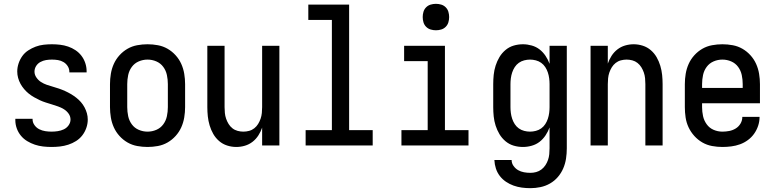

<svg xmlns="http://www.w3.org/2000/svg" viewBox="-20 -759 4040 1002"><path d="M249 8Q227 8 205 5.5Q183 3 162 -4Q141 -11 122 -22.5Q103 -34 89 -51Q75 -68 67.5 -89Q60 -110 60 -132V-139H150V-136Q150 -120 160 -106Q170 -92 185 -84.5Q200 -77 216.5 -74.5Q233 -72 249 -72Q265 -72 281.5 -74.5Q298 -77 313 -84Q328 -91 338 -105Q348 -119 348 -135Q348 -152 338 -166Q328 -180 313.5 -189Q299 -198 283 -203.5Q267 -209 251 -214Q235 -219 219 -224Q203 -229 188 -236Q173 -243 158 -251.5Q143 -260 130 -270.5Q117 -281 106 -294Q95 -307 87 -321.5Q79 -336 74.5 -352.5Q70 -369 70 -386Q70 -407 77 -428Q84 -449 96.5 -466.5Q109 -484 127.5 -496Q146 -508 166 -515.5Q186 -523 207.5 -525.5Q229 -528 251 -528Q272 -528 293.5 -525.5Q315 -523 335.5 -516Q356 -509 374 -497Q392 -485 405 -468Q418 -451 425 -430Q432 -409 432 -388V-381H342V-384Q342 -400 333.5 -413.5Q325 -427 311.5 -435Q298 -443 282.5 -445.5Q267 -448 251 -448Q235 -448 220 -445.5Q205 -443 191 -435.5Q177 -428 168.5 -414.5Q160 -401 160 -385Q160 -369 170 -354.5Q180 -340 194 -331Q208 -322 224 -316.5Q240 -311 256 -306.5Q272 -302 288 -296.5Q304 -291 319.5 -284Q335 -277 349.5 -268.5Q364 -260 377.5 -249.5Q391 -239 402 -226.5Q413 -214 421 -199Q429 -184 433.5 -168Q438 -152 438 -135Q438 -113 430.5 -91.5Q423 -70 409.5 -52.5Q396 -35 377 -23Q358 -11 336.5 -4Q315 3 293 5.5Q271 8 249 8Z M750 8Q723 8 696 3Q669 -2 645.5 -15.5Q622 -29 603.5 -49.5Q585 -70 574 -94.5Q563 -119 558.5 -146Q554 -173 554 -200V-320Q554 -347 558.5 -374Q563 -401 574 -425.5Q585 -450 603.5 -470.5Q622 -491 645.5 -504.5Q669 -518 696 -523Q723 -528 750 -528Q777 -528 804 -523Q831 -518 854.5 -504.5Q878 -491 896.5 -470.5Q915 -450 926 -425.5Q937 -401 941.5 -374Q946 -347 946 -320V-200Q946 -173 941.5 -146Q937 -119 926 -94.5Q915 -70 896.5 -49.5Q878 -29 854.5 -15.5Q831 -2 804 3Q777 8 750 8ZM750 -72Q774 -72 796 -81.5Q818 -91 832 -110Q846 -129 851 -152.5Q856 -176 856 -200V-320Q856 -344 851 -367.5Q846 -391 832 -410Q818 -429 796 -438.5Q774 -448 750 -448Q726 -448 704 -438.5Q682 -429 668 -410Q654 -391 649 -367.5Q644 -344 644 -320V-200Q644 -176 649 -152.5Q654 -129 668 -110Q682 -91 704 -81.5Q726 -72 750 -72Z M1213 8Q1189 8 1165.5 0.5Q1142 -7 1123.5 -23Q1105 -39 1093 -60Q1081 -81 1074 -104.5Q1067 -128 1064.5 -152Q1062 -176 1062 -200V-520H1152V-200Q1152 -185 1153.5 -169.5Q1155 -154 1160 -139.5Q1165 -125 1173 -112Q1181 -99 1193 -89.5Q1205 -80 1220 -76Q1235 -72 1250 -72Q1265 -72 1280 -76Q1295 -80 1307 -89.5Q1319 -99 1327 -112Q1335 -125 1340 -139.5Q1345 -154 1346.5 -169.5Q1348 -185 1348 -200V-520H1438V0H1348V-93Q1341 -72 1328.5 -52.5Q1316 -33 1298 -19Q1280 -5 1258 1.5Q1236 8 1213 8Z M1575 0V-80H1712V-655H1589V-735H1802V-80H1925V0Z M2075 0V-80H2212V-440H2089V-520H2302V-80H2425V0ZM2255 -601Q2241 -601 2227.5 -605Q2214 -609 2204 -619Q2194 -629 2190 -642.5Q2186 -656 2186 -670Q2186 -684 2190 -697.5Q2194 -711 2204 -721Q2214 -731 2227.5 -735Q2241 -739 2255 -739Q2269 -739 2282.5 -735Q2296 -731 2306 -721Q2316 -711 2320 -697.5Q2324 -684 2324 -670Q2324 -656 2320 -642.5Q2316 -629 2306 -619Q2296 -609 2282.5 -605Q2269 -601 2255 -601Z M2748 223Q2725 223 2703 220Q2681 217 2660 209.5Q2639 202 2620.5 189.5Q2602 177 2588.5 159.5Q2575 142 2568 120.5Q2561 99 2560 76H2650Q2650 93 2660 107Q2670 121 2684 129Q2698 137 2714.5 140Q2731 143 2748 143Q2763 143 2778 139Q2793 135 2805.5 125.5Q2818 116 2826.5 103Q2835 90 2840 75.5Q2845 61 2846.5 45.5Q2848 30 2848 15V-94Q2840 -72 2827 -52.5Q2814 -33 2796 -19Q2778 -5 2755 1.5Q2732 8 2709 8Q2684 8 2660.5 1Q2637 -6 2618 -22Q2599 -38 2586.5 -59Q2574 -80 2566.5 -103.5Q2559 -127 2556.5 -151.5Q2554 -176 2554 -200V-320Q2554 -344 2556.5 -368.5Q2559 -393 2566.5 -416.5Q2574 -440 2586.5 -461Q2599 -482 2618 -498Q2637 -514 2660.5 -521Q2684 -528 2709 -528Q2732 -528 2755 -521.5Q2778 -515 2796 -501Q2814 -487 2827 -467.5Q2840 -448 2848 -426V-520H2938V15Q2938 42 2934 68.5Q2930 95 2919.5 119.5Q2909 144 2891.5 164.5Q2874 185 2850.5 198.5Q2827 212 2800.5 217.5Q2774 223 2748 223ZM2746 -72Q2761 -72 2776.5 -76Q2792 -80 2804.5 -89Q2817 -98 2825.5 -111Q2834 -124 2839 -139Q2844 -154 2846 -169.5Q2848 -185 2848 -200V-320Q2848 -335 2846 -350.5Q2844 -366 2839 -381Q2834 -396 2825.5 -409Q2817 -422 2804.5 -431Q2792 -440 2776.5 -444Q2761 -448 2746 -448Q2731 -448 2715.5 -444Q2700 -440 2687.5 -431Q2675 -422 2666.5 -409Q2658 -396 2653 -381Q2648 -366 2646 -350.5Q2644 -335 2644 -320V-200Q2644 -185 2646 -169.5Q2648 -154 2653 -139Q2658 -124 2666.5 -111Q2675 -98 2687.5 -89Q2700 -80 2715.5 -76Q2731 -72 2746 -72Z M3062 0V-520H3152V-427Q3159 -448 3171.5 -467.5Q3184 -487 3202 -501Q3220 -515 3242 -521.5Q3264 -528 3287 -528Q3311 -528 3334.5 -520.5Q3358 -513 3376.5 -497Q3395 -481 3407 -460Q3419 -439 3426 -415.5Q3433 -392 3435.5 -368Q3438 -344 3438 -320V0H3348V-320Q3348 -335 3346.5 -350.5Q3345 -366 3340 -380.5Q3335 -395 3327 -408Q3319 -421 3307 -430.5Q3295 -440 3280 -444Q3265 -448 3250 -448Q3235 -448 3220 -444Q3205 -440 3193 -430.5Q3181 -421 3173 -408Q3165 -395 3160 -380.5Q3155 -366 3153.5 -350.5Q3152 -335 3152 -320V0Z M3750 8Q3723 8 3696 3Q3669 -2 3645.5 -15.5Q3622 -29 3603.5 -49.5Q3585 -70 3573.5 -94.5Q3562 -119 3558 -146Q3554 -173 3554 -200V-320Q3554 -347 3558.5 -374Q3563 -401 3574 -425.5Q3585 -450 3603.5 -470.5Q3622 -491 3645.5 -504.5Q3669 -518 3696 -523Q3723 -528 3750 -528Q3777 -528 3804 -523Q3831 -518 3854.5 -504.5Q3878 -491 3896.5 -470.5Q3915 -450 3926 -425.5Q3937 -401 3941.5 -374Q3946 -347 3946 -320V-220H3644V-200Q3644 -176 3649 -153Q3654 -130 3668 -110.5Q3682 -91 3704 -81.5Q3726 -72 3750 -72Q3768 -72 3786 -75.5Q3804 -79 3819.5 -88.5Q3835 -98 3844.5 -114Q3854 -130 3854 -149H3944Q3944 -125 3936.5 -102.5Q3929 -80 3915.5 -61Q3902 -42 3883 -28Q3864 -14 3842 -6Q3820 2 3796.5 5Q3773 8 3750 8ZM3644 -300H3856V-320Q3856 -344 3851 -367.5Q3846 -391 3832 -410Q3818 -429 3796 -438.5Q3774 -448 3750 -448Q3726 -448 3704 -438.5Q3682 -429 3668 -410Q3654 -391 3649 -367.5Q3644 -344 3644 -320Z"/></svg>

Font: Iosevka Medium
Style: Regular
Weight: 500
Monospace: yes
Designer: Belleve Invis
Foundry: Belleve Invis
Version: Version 32.5.0; ttfautohint (v1.8.4)